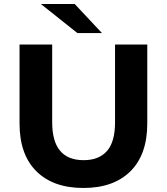

<svg xmlns="http://www.w3.org/2000/svg" viewBox="-20 -921 828 953"><path d="M77 -308V-700H239V-314Q239 -126 395 -126Q471 -126 511 -171.5Q551 -217 551 -314V-700H711V-308Q711 -154 627.5 -71Q544 12 394 12Q244 12 160.5 -71Q77 -154 77 -308ZM183 -901H351L486 -757H364Z"/></svg>

Font: Montserrat GRBold
Style: Regular
Weight: 700
Designer: Julieta Ulanovsky
Foundry: Julieta Ulanovsky
Version: Version 1.00 May 29, 2023, initial release